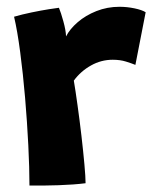

<svg xmlns="http://www.w3.org/2000/svg" viewBox="-20 -558 466 580"><path d="M179.5 -448Q191 -470.5 214.8 -491Q238.5 -511.5 271.2 -524.5Q304 -537.5 341 -537.5Q363.5 -537.5 386.2 -532.8Q409 -528 420 -521L389 -362Q378 -366.5 360.5 -372Q343 -377.5 320.5 -377.5Q285.5 -377.5 254.8 -360.2Q224 -343 203 -314.5Q208 -285 214.2 -240.2Q220.5 -195.5 226 -148Q231.5 -100.5 235 -61.5Q238.5 -22.5 238.5 -4.5Q203 0 157 1.5Q111 3 69 2.5Q69 -50 65.5 -119.5Q62 -189 55.8 -262.5Q49.5 -336 41 -400.5Q32.5 -465 22.5 -507.5Q46.5 -514.5 75.5 -520.5Q104.5 -526.5 128 -530.2Q151.5 -534 158 -534.5Q164 -520.5 171.5 -493.2Q179 -466 179.5 -448Z"/></svg>

Font: Grandstander
Style: Bold
Weight: 700
Designer: Tyler Finck
Foundry: Etcetera Type Co
Version: Version 1.200; ttfautohint (v1.8.3)